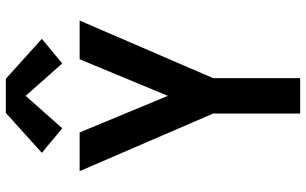

<svg xmlns="http://www.w3.org/2000/svg" viewBox="-210 -810 1021 640"><g transform="rotate(-90 300.0 -490.5)"><path d="M241 0V-290L49 -735H178L300 -441L422 -735H551L359 -290V0ZM192 -793 110 -861 243 -981H357L490 -861L408 -793L300 -915Z"/></g></svg>

Font: Iosevka Custom Extended
Style: Bold
Weight: 700
Width: 7
Monospace: yes
Designer: Belleve Invis
Foundry: Belleve Invis
Version: Version 11.2.4; ttfautohint (v1.8.4)